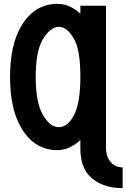

<svg xmlns="http://www.w3.org/2000/svg" viewBox="-20 -762 650 987"><path d="M393.1 -732.4H524.9V0Q524.9 40 546.4 67.9Q570.3 98.6 610.4 98.6V205.1Q502 205.1 440.9 143.6Q393.1 94.7 393.1 0V-42Q336.4 9.8 274.4 9.8Q153.8 9.8 85.9 -110.4Q31.7 -206.1 31.7 -366.2Q31.7 -526.4 85.9 -622.1Q153.8 -742.2 275.4 -742.2Q338.4 -742.2 393.1 -691.4ZM283.7 -624Q237.8 -624 199.2 -558.1Q163.6 -497.6 163.6 -366.2Q163.6 -237.8 198.7 -174.8Q235.8 -108.4 281.7 -108.4Q330.1 -108.4 362.3 -174.3Q393.1 -236.8 393.1 -366.2Q393.1 -503.4 362.3 -558.6Q325.7 -624 283.7 -624Z"/></svg>

Font: Consola Mono
Style: Bold
Weight: 700
Monospace: yes
Designer: Wojciech Kalinowski "wmk69" (wmk69@o2.pl)
Foundry: Wojciech Kalinowski "wmk69" (wmk69@o2.pl)
Version: Version 2.1.0